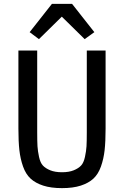

<svg xmlns="http://www.w3.org/2000/svg" viewBox="-20 -959 640 991"><path d="M248 -939H352L467 -793L417 -757L299 -873L181 -757L133 -793ZM75 -698H172V-275Q172 -229 173.5 -204Q175 -179 181.5 -149Q188 -119 201.5 -104.5Q215 -90 239.5 -80Q264 -70 300 -70Q336 -70 360.5 -80Q385 -90 398.5 -104.5Q412 -119 418.5 -149Q425 -179 426.5 -204Q428 -229 428 -275V-698H525V-295Q525 -229 520 -184Q515 -139 501 -99.5Q487 -60 462 -37Q437 -14 397 -1Q357 12 300 12Q243 12 203 -1Q163 -14 138 -37Q113 -60 99 -99.5Q85 -139 80 -184Q75 -229 75 -295Z"/></svg>

Font: IBM Plex Mono Text
Style: Regular
Weight: 450
Designer: Mike Abbink, Paul van der Laan, Pieter van Rosmalen
Foundry: Bold Monday
Version: Version 2.000